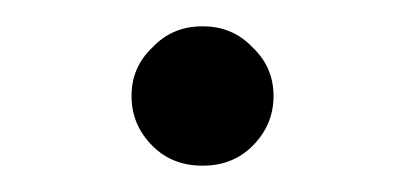

<svg xmlns="http://www.w3.org/2000/svg" viewBox="-20 -575 308 146"><path d="M96 -464Q80 -480 80 -502Q80 -524 96 -539Q111 -555 134 -555Q157 -555 172 -539Q188 -524 188 -502Q188 -480 172 -464Q157 -449 134 -449Q111 -449 96 -464Z"/></svg>

Font: Sinter Normal
Style: Regular
Weight: 350
Foundry: Adobe & rsms
Version: Version 1.000